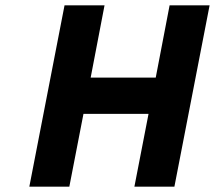

<svg xmlns="http://www.w3.org/2000/svg" viewBox="-20 -700 806 720"><path d="M222 -680H372L320 -409H564L616 -680H766L634 0H484L537 -273H293L240 0H90Z"/></svg>

Font: Teachers[wght] Italic
Style: Regular
Weight: 400
Designer: Alfredo Marco Pradil & Chank Diesel
Version: Version 1.000;Glyphs 3.1.2 (3151)